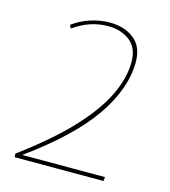

<svg xmlns="http://www.w3.org/2000/svg" viewBox="-107 -795 778 881"><g transform="rotate(15 282.0 -355.0)"><path d="M43 -17Q188 -124 277.5 -219Q367 -314 408 -399Q449 -484 449 -560Q449 -627 407.5 -659.5Q366 -692 303 -692Q217 -692 140 -637L132 -652Q169 -680 215 -695Q261 -710 305 -710Q377 -710 422.5 -674Q468 -638 468 -566Q468 -438 374 -302.5Q280 -167 75 -19H468L466 0H44Z"/></g></svg>

Font: Georama Thin
Style: Italic
Weight: 100
Italic angle: -9°
Designer: Jean-Baptiste Levee
Foundry: Production Type
Version: Version 1.000